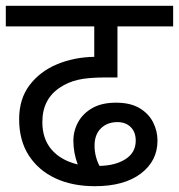

<svg xmlns="http://www.w3.org/2000/svg" viewBox="-20 -642 617 662"><path d="M307 0Q229 0 170.5 -27.5Q112 -55 79 -106.5Q46 -158 46 -231Q46 -301 82 -348.5Q118 -396 177 -420.5Q236 -445 305 -446V-551H0V-622H577V-551H385V-375H346Q282 -375 247.5 -366.5Q213 -358 188 -341Q158 -322 142 -292Q126 -262 126 -221Q126 -163 158 -126Q190 -89 248 -75Q233 -115 233 -157Q233 -191 249.5 -221Q266 -251 298.5 -269.5Q331 -288 380 -288Q429 -288 460.5 -269.5Q492 -251 507.5 -221Q523 -191 523 -157Q523 -87 465.5 -43.5Q408 0 307 0ZM306 -140Q306 -103 323 -70Q378 -71 413 -93.5Q448 -116 448 -157Q448 -187 430.5 -204Q413 -221 385 -221Q350 -221 328 -199.5Q306 -178 306 -140Z"/></svg>

Font: Go Noto Current
Style: Regular
Weight: 400
Designer: Monotype Design Team
Foundry: Monotype Imaging Inc.
Version: Version 2.007; ttfautohint (v1.8) -l 8 -r 50 -G 200 -x 14 -D